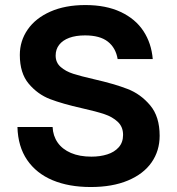

<svg xmlns="http://www.w3.org/2000/svg" viewBox="-20 -736 708 768"><path d="M49.8 -227.9H190.4Q192 -192.6 210.6 -165.8Q229.2 -139.1 263.7 -124.2Q298.1 -109.4 345.8 -109.4Q380.8 -109.4 409.2 -118.5Q437.7 -127.5 455 -147Q472.3 -166.4 472.3 -196.5Q472.3 -228.8 451 -248.7Q429.7 -268.7 397.5 -279.4Q365.2 -290.2 308.7 -302.9Q229.7 -320.7 180.2 -339.6Q130.8 -358.6 95 -401Q59.3 -443.4 59.3 -516.3Q59.3 -572.3 90.7 -617.8Q122.2 -663.3 181.5 -689.6Q240.8 -715.8 321.5 -715.8Q404.1 -715.8 462.9 -688.1Q521.8 -660.4 553.8 -611.7Q585.7 -563 591 -499.7H450.6Q443.1 -544.7 411.3 -569.6Q379.6 -594.4 320.4 -594.4Q283.5 -594.4 257 -584.7Q230.6 -574.9 216.6 -556.7Q202.6 -538.6 202.6 -513.7Q202.6 -485.7 222.6 -468.2Q242.5 -450.7 272.6 -441Q302.7 -431.3 356.5 -419Q438 -400.4 490.3 -380.1Q542.7 -359.9 580.6 -314.8Q618.6 -269.8 618.6 -193Q618.6 -132.7 586.3 -86.4Q554 -40.1 491.8 -14Q429.6 12.1 342.9 12.1Q255.5 12.1 190.4 -15.1Q125.3 -42.4 88.5 -96.2Q51.8 -150 49.8 -227.9Z"/></svg>

Font: Wand UI Pro
Style: Regular
Weight: 400
Designer: Andreas Faust
Version: Version 1.003;FEAKit 1.0